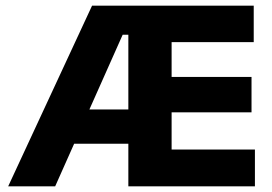

<svg xmlns="http://www.w3.org/2000/svg" viewBox="-20 -659 962 679"><path d="M8.9 0 305.6 -639H463.3L462.6 -536.1H413.8L175.1 0ZM172 -150.6V-271.9H459.7V-150.6ZM479.4 0V-130.3H881.5V0ZM433.9 0V-639H586.9V0ZM523.7 -261.7V-386.9H869.5V-261.7ZM479.3 -509.9V-639H877.3V-509.9Z"/></svg>

Font: Anek Gujarati Medium
Style: Regular
Weight: 500
Designer: Mrunmayee Ghaisas (Gujarati), Yesha Goshar (Latin)
Foundry: Ek Type
Version: Version 1.003